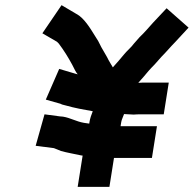

<svg xmlns="http://www.w3.org/2000/svg" viewBox="-20 -724 751 744"><path d="M460.7 -282C471.7 -282 486 -280 498.3 -280C506.5 -280.7 515.2 -281 524.5 -281H614.5L634 -404H544C534 -404 524.6 -403.7 515.8 -403C519.1 -407 522.8 -411.2 526.8 -415.5C542.7 -432.7 551.5 -445.5 568.3 -463C585.7 -480 589.6 -486.9 604.7 -503C624.6 -522.8 640.2 -542.2 658.9 -561L710.7 -617L625.6 -692L573.9 -637C556.1 -617.4 540.8 -598.7 520.9 -580C511.9 -570 504.6 -561.7 498.9 -555C491.4 -543.6 468.5 -523.5 461.4 -514C446.9 -496.5 432.5 -479.7 417.3 -463C412.6 -471.8 405.3 -482.1 400.8 -491C392.4 -508.5 382.3 -523.2 372.7 -541C366.6 -553 366.6 -553 360.5 -565C355.8 -573 351 -580.7 346.1 -588C329.5 -614.8 305 -655.3 276.1 -670L218.5 -704L144.2 -595L201 -562C202.8 -560.7 205.1 -558.3 207.9 -555C227.4 -529.1 244.2 -502.1 259.9 -473C266 -461 266 -461 270.6 -452C273.6 -446 277.1 -440.7 281.1 -436C279.7 -436 277.2 -436.7 273.4 -438L209.4 -457L157.5 -338L214 -322L220.5 -319C228.2 -317 228.2 -317 235.9 -315C268.1 -305.8 303.4 -299.2 339.4 -293C334.3 -280.6 328.8 -264.2 326.9 -252L325.8 -245C318.7 -246.3 311.8 -247.3 305.3 -248C274.9 -253.2 253 -267.3 224.1 -272L212.2 -273L152.5 -281L118.2 -159L188.8 -150C198.1 -146.7 207.8 -142.2 216 -139C239.3 -132.4 266.7 -127.9 293.3 -122C295.3 -122 297.6 -121.7 300.2 -121L281 0H404L421.7 -112H568.7L588.2 -235H447.2C448.1 -240.3 448.9 -245.7 449.8 -251C451.3 -260.9 457.5 -271.8 460.7 -282Z"/></svg>

Font: Tape
Style: It
Weight: 500
Foundry: Cannot Into Space Fonts
Version: Version 0.97